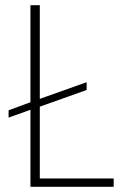

<svg xmlns="http://www.w3.org/2000/svg" viewBox="-20 -718 477 738"><path d="M417 0H97V-296L13 -266V-294L97 -325V-698H133V-338L313 -402V-372L133 -308V-32H417Z"/></svg>

Font: IBM Plex Sans Cond ExtLt
Style: Regular
Weight: 200
Width: 3
Designer: Mike Abbink, Paul van der Laan, Pieter van Rosmalen
Foundry: Bold Monday
Version: Version 1.3